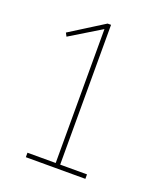

<svg xmlns="http://www.w3.org/2000/svg" viewBox="-132 -799 760 888"><g transform="rotate(20 248.0 -355.0)"><path d="M239 -8V-694L252 -689L86 -588L77 -605L244 -710H261V-8ZM100 0V-22H393V0Z"/></g></svg>

Font: Lexend Peta Thin
Style: Regular
Weight: 250
Version: Version 1.007